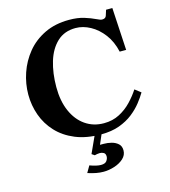

<svg xmlns="http://www.w3.org/2000/svg" viewBox="-119 -708 892 1008"><g transform="rotate(-15 327.0 -204.0)"><path d="M586.4 -170.4 618.7 -145.5Q605 -122.1 583.5 -94.7Q562 -67.4 531 -43Q500 -18.6 457.3 -2.9Q414.6 12.7 357.9 12.7Q277.3 12.7 218 -12Q158.7 -36.6 119.4 -78.9Q80.1 -121.1 60.8 -175Q41.5 -229 41.5 -287.6Q41.5 -346.2 61 -403.8Q80.6 -461.4 119.1 -508.5Q157.7 -555.7 215.6 -583.7Q273.4 -611.8 349.6 -611.8Q395.5 -611.8 430.2 -601.1Q464.8 -590.3 487.1 -579.3Q509.3 -568.4 518.1 -568.4Q536.6 -568.4 541.3 -581.5Q545.9 -594.7 551.3 -612.8H585.4L598.6 -381.8H563.5Q550.8 -438.5 520.5 -478.5Q490.2 -518.6 450.7 -540Q411.1 -561.5 371.1 -561.5Q310.1 -561.5 270.8 -524.7Q231.4 -487.8 212.6 -425.8Q193.8 -363.8 193.8 -287.6Q193.8 -211.9 218.3 -156.2Q242.7 -100.6 286.4 -70.3Q330.1 -40 387.2 -40Q434.6 -40 471.9 -59.6Q509.3 -79.1 537.8 -109.1Q566.4 -139.2 586.4 -170.4ZM448.7 123.5Q448.7 149.4 428.5 168Q408.2 186.5 378.2 196Q348.1 205.6 319.3 205.6Q299.8 205.6 279.1 201.7Q258.3 197.8 233.9 189.9L254.9 153.8Q292 167.5 314.9 167.5Q337.9 167.5 346.4 155.8Q355 144 355 131.8Q355 116.7 345.5 111.1Q335.9 105.5 324.2 105.5Q316.4 105.5 309.8 106.9Q303.2 108.4 296.4 109.9L281.2 99.6L323.7 6.3H361.8L336.9 64Q340.3 64 347.4 64Q354.5 64 357.4 64Q377.9 64 398.9 69.3Q419.9 74.7 434.3 87.6Q448.7 100.6 448.7 123.5Z"/></g></svg>

Font: Scheherazade New
Style: Bold
Weight: 700
Designer: SIL International
Foundry: SIL International
Version: Version 4.000